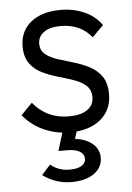

<svg xmlns="http://www.w3.org/2000/svg" viewBox="-51 -519 526 766"><g transform="rotate(-5 212.0 -136.0)"><path d="M215 10Q177 10 142 -0.5Q107 -11 78.5 -30Q50 -49 29 -75L74 -121Q102 -87 137.5 -70.5Q173 -54 217 -54Q264 -54 290.5 -72Q317 -90 317 -122Q317 -152 298 -169Q279 -186 249.5 -196Q220 -206 187 -215.5Q154 -225 124 -239.5Q94 -254 75.5 -280Q57 -306 57 -348Q57 -388 76.5 -417.5Q96 -447 132.5 -463.5Q169 -480 219 -480Q272 -480 315 -461Q358 -442 384 -405L339 -360Q318 -387 286.5 -401.5Q255 -416 216 -416Q171 -416 147.5 -398.5Q124 -381 124 -353Q124 -326 143 -310.5Q162 -295 191.5 -285.5Q221 -276 254 -266.5Q287 -257 317 -241.5Q347 -226 365.5 -199.5Q384 -173 384 -128Q384 -65 338.5 -27.5Q293 10 215 10ZM205 208Q172 208 143 198Q114 188 90 170L125 131Q139 143 158 150.5Q177 158 201 158Q233 158 249.5 147.5Q266 137 266 120Q266 102 249 91Q232 80 199 80H163L191 -11H249L226 59L199 36Q260 35 294.5 58.5Q329 82 329 121Q329 160 295.5 184Q262 208 205 208Z"/></g></svg>

Font: Outfit Thin Light
Style: Regular
Weight: 300
Version: Version 1.100;gftools[0.9.27]